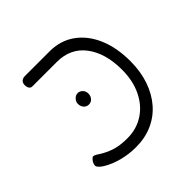

<svg xmlns="http://www.w3.org/2000/svg" viewBox="-154 -725 883 883"><g transform="rotate(-45 288.0 -283.5)"><path d="M252 13Q206 13 163.5 2Q121 -9 89 -28Q75 -36 66.5 -45Q58 -54 58 -59Q58 -65 60 -71.5Q62 -78 65 -82Q70 -89 74.5 -93Q79 -97 81 -97Q86 -97 92 -94.5Q98 -92 105 -87Q135 -67 169 -55.5Q203 -44 252 -44Q312 -44 358.5 -74Q405 -104 431.5 -158.5Q458 -213 458 -285Q458 -392 409 -457Q360 -522 271 -522H111Q105 -522 100.5 -525.5Q96 -529 93.5 -536Q91 -543 91 -551Q91 -560 94.5 -566.5Q98 -573 105 -576.5Q112 -580 120 -580H282Q352 -580 404 -543Q456 -506 484.5 -440Q513 -374 513 -285Q513 -218 494 -163Q475 -108 440.5 -68.5Q406 -29 358 -8Q310 13 252 13ZM237 -279Q222 -279 212.5 -290Q203 -301 203 -317Q203 -331 213.5 -342Q224 -353 237 -353Q251 -353 261 -342.5Q271 -332 271 -317Q271 -301 261.5 -290Q252 -279 237 -279Z"/></g></svg>

Font: Fredoka Light
Style: Regular
Weight: 300
Designer: Ben Nathan
Foundry: Milena B. Brandão, Ben Nathan
Version: Version 2.001